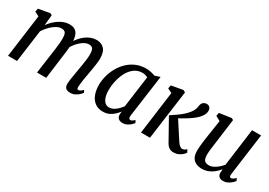

<svg xmlns="http://www.w3.org/2000/svg" viewBox="5 -1218 2635 1878"><g transform="rotate(30 1323.0 -279.0)"><path d="M224.7 -557.4 213.1 -438.8Q231.9 -465 255.7 -488.4Q279.5 -511.8 306.8 -529.8Q334 -547.8 363 -557.9Q392.1 -568 421.6 -568Q458.3 -568 482.6 -553.7Q507 -539.4 519.4 -508.5Q531.9 -477.7 532.8 -427.2Q533 -422.1 532.8 -416.6Q532.7 -411.1 532.4 -405.6Q532.2 -400 531.5 -394L515.5 -415.3Q533.1 -448 556.3 -475.8Q579.5 -503.5 606.9 -524.2Q634.3 -544.9 664.9 -556.5Q695.6 -568 728.3 -568Q780.5 -568 813.7 -534.7Q847 -501.5 847 -422.1Q847 -401.7 843 -371.2Q839 -340.8 833.5 -307.9Q828 -275 823 -247Q818.5 -221.7 813.4 -192.9Q808.3 -164.2 804.5 -136.2Q800.6 -108.2 799.3 -85.4Q798.6 -68.5 802.1 -60.8Q805.6 -53.1 813.1 -53.1Q824 -53.1 835.7 -59.9Q847.3 -66.7 865 -82.8L877.6 -57.2Q872.8 -50.1 856.9 -33.9Q841.1 -17.8 815.9 -3.9Q790.7 10 758.1 10Q732.3 10 717.6 1.7Q702.9 -6.6 697.2 -21.3Q691.5 -36 691.8 -55.2Q692.5 -75.9 696.6 -104.2Q700.7 -132.5 706.2 -163.3Q711.7 -194.1 716.2 -222.7Q720.7 -249.8 726.4 -282.9Q732.2 -316 736.3 -350Q740.4 -383.9 740.2 -413.4Q740.1 -460.6 726.3 -476.9Q712.5 -493.2 683.6 -493.2Q663.1 -493.2 639.7 -481.8Q616.4 -470.3 593.2 -449.6Q570 -428.9 549.5 -401.8Q528.9 -374.6 514 -343.2L533.3 -403.6Q532.3 -380.3 529.5 -352.9Q526.8 -325.5 523.3 -298.3Q519.9 -271.1 516.4 -247L484.3 0H380.4L411.1 -220.5Q415.3 -248.6 419.9 -282.2Q424.5 -315.7 427.7 -349.6Q430.9 -383.5 430.7 -412.5Q430.3 -461.6 417 -477.7Q403.8 -493.9 370.7 -493.9Q351.6 -493.9 329.5 -483.7Q307.4 -473.5 284.7 -455.3Q262 -437.2 241.3 -413.6Q220.5 -390 203.9 -363.4L154.7 0H53L117.7 -482.5L68.1 -507.4L75.4 -545.1L203.9 -568Z M1383.9 -93.6Q1380.7 -70.5 1387.5 -61.8Q1394.3 -53.1 1402.9 -53.1Q1412 -53.1 1422.1 -59.5Q1432.3 -65.9 1447.2 -79.2L1461.2 -53.3Q1457.1 -46.5 1441.9 -31.2Q1426.6 -15.9 1402.8 -3Q1378.9 10 1349.2 10Q1320.7 10 1303 -4.9Q1285.3 -19.8 1285.7 -53.6L1289.3 -83.6Q1271.7 -61.3 1249 -39.7Q1226.3 -18.1 1196.5 -4Q1166.7 10 1127.9 10Q1072.6 10 1036.4 -17.5Q1000.2 -45 982.4 -92.2Q964.7 -139.3 964.7 -198Q964.7 -247.6 978.3 -299.8Q992 -351.9 1018.6 -399.8Q1045.2 -447.6 1084.4 -485.7Q1123.7 -523.7 1175.1 -545.9Q1226.6 -568 1289.6 -568Q1312.8 -568 1340.8 -561.9Q1368.9 -555.9 1390 -547.7L1449.1 -567.3ZM1337.1 -497Q1323.8 -505.5 1308 -509.3Q1292.2 -513.2 1275.2 -513.2Q1234.9 -513.2 1202.5 -494.9Q1170.2 -476.7 1145.9 -445.3Q1121.5 -414 1105.3 -373.9Q1089 -333.8 1080.8 -289.9Q1072.6 -246 1072.6 -203.3Q1072.6 -155.4 1083.5 -122.5Q1094.4 -89.6 1113.6 -72.9Q1132.9 -56.2 1158.1 -56.2Q1188.3 -56.2 1212.8 -70.6Q1237.3 -85.1 1256.6 -105.4Q1275.8 -125.6 1289.2 -143.7Z M1554.5 0 1618.8 -482.8 1569.1 -507.4 1576.4 -545.1 1707.1 -568.3 1731.4 -554.7 1656 0ZM1925.1 10Q1902.8 10 1886.6 2.5Q1870.4 -4.9 1859.2 -17.7Q1848 -30.4 1839.3 -45.9L1706.7 -282.7Q1740 -305.2 1771.2 -326.6Q1802.4 -348 1830 -372Q1857.6 -395.9 1879.7 -425.1Q1899.2 -449.8 1905.7 -470.4Q1912.1 -491 1914 -508.3Q1916.7 -528.4 1925.4 -540.8Q1934.1 -553.2 1946.6 -558.9Q1959.1 -564.6 1972 -564.6Q1994.8 -564.6 2007.3 -550.8Q2019.9 -537 2020.7 -516.1Q2021.5 -498.2 2015.2 -481.1Q2008.8 -464.1 1997.3 -447.9Q1979.3 -422.3 1949.8 -398.1Q1920.3 -374 1887.5 -353.3Q1854.7 -332.6 1825.6 -316.4Q1796.4 -300.2 1778.7 -290.2L1784 -325.2L1925.3 -107.7Q1938.7 -87.2 1953.6 -74.9Q1968.4 -62.7 1980.9 -62.7Q1990.6 -62.7 2002.4 -67.1Q2014.2 -71.6 2028.8 -85.7L2045.2 -55.1Q2037.2 -42.4 2020.4 -27.1Q2003.6 -11.9 1979.3 -0.9Q1955.1 10 1925.1 10Z M2245.1 10Q2211 10 2182.3 -1.9Q2153.6 -13.8 2136 -42.3Q2118.5 -70.7 2118.2 -120.5Q2118.2 -138 2119.6 -158.8Q2121 -179.6 2123.7 -202.7Q2126.3 -225.8 2129.5 -249.3Q2132.6 -272.8 2136.1 -294.7L2164.5 -481.3L2111.4 -509.7L2118 -547.2L2252.5 -566.6L2273.4 -556L2238.3 -290.7Q2235.8 -269.2 2232.9 -248.6Q2230 -228 2227.4 -208.6Q2224.8 -189.2 2223.3 -171.1Q2221.7 -153.1 2221.7 -136.6Q2221.7 -103.7 2229.6 -85.7Q2237.5 -67.7 2252.4 -60.8Q2267.2 -53.9 2287.8 -53.9Q2313.5 -53.9 2339.6 -66.9Q2365.8 -79.9 2388.8 -100Q2411.9 -120.1 2428 -141.9L2483.9 -562.6H2586.1L2522.4 -89.5Q2519.9 -70.6 2524.5 -61.9Q2529 -53.1 2537.6 -53.1Q2547.1 -53.1 2558.7 -60Q2570.3 -66.8 2588.5 -83.4L2601.1 -56.9Q2596.8 -49.8 2580.7 -33.8Q2564.5 -17.8 2539.5 -4.3Q2514.6 9.3 2483.6 9.3Q2452.3 9.3 2437.2 -7.4Q2422 -24.2 2423.7 -52.3Q2423.5 -54.2 2423.7 -58.1Q2423.9 -61.9 2424.4 -66.9Q2424.9 -71.8 2425.4 -77Q2425.9 -82.2 2426.4 -86.8L2425.1 -87.8Q2410.5 -69.8 2392.2 -52.4Q2373.9 -35 2351.3 -21Q2328.8 -6.9 2302.4 1.6Q2275.9 10 2245.1 10Z"/></g></svg>

Font: Merriweather 7pt Light
Style: Italic
Weight: 300
Italic angle: -7.8°
Designer: Eben Sorkin
Foundry: Eben Sorkin
Version: Version 2.200;gftools[0.9.31]